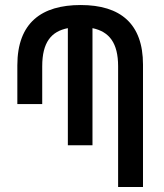

<svg xmlns="http://www.w3.org/2000/svg" viewBox="-20 -744 654 764"><path d="M250 -166H348V-632C415 -618 450 -573 450 -480V0H549V-487C549 -649 460 -724 301 -724C146 -724 49 -654 49 -484V-330H148V-480C148 -576 184 -619 250 -632Z"/></svg>

Font: Noto Sans Armenian ExtraCondensed Medium
Style: Regular
Weight: 500
Width: 2
Designer: Monotype Design Team
Foundry: Monotype Imaging Inc.
Version: Version 2.008